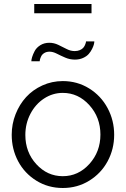

<svg xmlns="http://www.w3.org/2000/svg" viewBox="-20 -939 635 969"><path d="M152.8 -872.1V-918.9H441.9V-872.1ZM230 -678.2Q214.8 -678.2 203.9 -671.6Q192.9 -665 188.2 -655.5Q183.6 -646 181.9 -639.6Q180.2 -633.3 180.2 -629.9H138.2Q138.2 -637.7 142.1 -650.9Q146 -664.1 155 -681.4Q164.1 -698.7 183.6 -710.9Q203.1 -723.1 229 -723.1Q252.4 -723.1 274.2 -712.6Q295.9 -702.1 316.2 -691.7Q336.4 -681.2 356.9 -681.2Q371.6 -681.2 382.8 -686Q394 -690.9 399.7 -697.3Q405.3 -703.6 408.7 -711.2Q412.1 -718.8 413.1 -723.1Q414.1 -727.5 414.1 -730H456.1Q456.1 -724.6 453.9 -715.3Q451.7 -706.1 444.8 -692.1Q438 -678.2 427.7 -666.5Q417.5 -654.8 399.2 -646.5Q380.9 -638.2 357.9 -638.2Q332.5 -638.2 309.3 -648.2Q286.1 -658.2 266.6 -668.2Q247.1 -678.2 230 -678.2ZM39.1 -258.8Q39.1 -313 58.6 -362.5Q78.1 -412.1 111.8 -449Q145.5 -485.8 193.8 -507.8Q242.2 -529.8 296.9 -529.8Q370.1 -529.8 429.9 -492.7Q489.7 -455.6 522.9 -393.6Q556.2 -331.5 556.2 -258.8Q556.2 -186.5 523.2 -125.2Q490.2 -64 430.4 -27.1Q370.6 9.8 296.9 9.8Q223.1 9.8 163.6 -27.1Q104 -64 71.5 -125.2Q39.1 -186.5 39.1 -258.8ZM296.9 -470.2Q246.1 -470.2 202.6 -441.9Q159.2 -413.6 133.5 -364.5Q107.9 -315.4 107.9 -257.8Q107.9 -170.9 163.3 -110.4Q218.8 -49.8 296.9 -49.8Q375 -49.8 430.9 -111.3Q486.8 -172.9 486.8 -259.8Q486.8 -346.7 430.9 -408.4Q375 -470.2 296.9 -470.2Z"/></svg>

Font: Rawline
Style: Regular
Weight: 400
Designer: Matt McInerney, Pablo Impallari, Rodrigo Fuenzalida
Foundry: Matt McInerney, Pablo Impallari, Rodrigo Fuenzalida
Version: Version 4.020;PS 004.020;hotconv 1.0.88;makeotf.lib2.5.64775